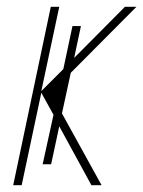

<svg xmlns="http://www.w3.org/2000/svg" viewBox="-20 -547 423 567"><path d="M44 0 102 -273 138 -208 106 -62H131L155 -174L250 0H280L163 -212L189 -332L383 -527H349L199 -376L219 -470H194L167 -343L102 -278L155 -527H130L19 0Z"/></svg>

Font: Noto Sans Display SemiCondensed Thin
Style: Italic
Weight: 250
Width: 4
Designer: Monotype Design team
Foundry: Monotype Imaging Inc.
Version: 1.000